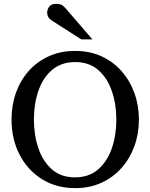

<svg xmlns="http://www.w3.org/2000/svg" viewBox="-20 -948 771 984"><path d="M691.9 -335Q691.9 -262.2 668.7 -198.7Q645.5 -135.3 602.5 -86.9Q559.6 -38.6 499.5 -11.2Q439.5 16.1 366.2 16.1Q268.1 16.1 194.6 -30Q121.1 -76.2 80.1 -155.8Q39.1 -235.4 39.1 -335.9Q39.1 -409.2 61.8 -472.7Q84.5 -536.1 127.4 -584.5Q170.4 -632.8 230.5 -659.9Q290.5 -687 365.2 -687Q439.5 -687 499.5 -659.7Q559.6 -632.3 602.5 -583.7Q645.5 -535.2 668.7 -471.4Q691.9 -407.7 691.9 -335ZM576.2 -334Q576.2 -415.5 552.7 -482.7Q529.3 -549.8 482.7 -589.8Q436 -629.9 366.2 -629.9Q293.9 -629.9 246.8 -589.6Q199.7 -549.3 176.8 -482.4Q153.8 -415.5 153.8 -335.9Q153.8 -255.9 176.8 -188.2Q199.7 -120.6 246.3 -79.8Q293 -39.1 363.8 -39.1Q436 -39.1 482.9 -79.8Q529.8 -120.6 553 -187.7Q576.2 -254.9 576.2 -334ZM453.6 -746.1H396.5L244.6 -843.3Q221.7 -858.4 221.7 -883.3Q221.7 -898.9 231.9 -913.6Q242.2 -928.2 267.6 -928.2Q289.1 -928.2 299.1 -921.1Q309.1 -914.1 319.8 -901.4Z"/></svg>

Font: Charis
Style: Regular
Weight: 400
Designer: Walt Agee, Miriam Martin, Annie Olsen, Victor Gaultney, Lorna Priest, Alan Ward, Bob Hallissy, Martin Hosken, Sharon Cor
Foundry: SIL Global
Version: Version 7.000